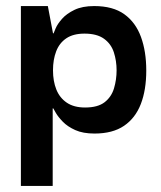

<svg xmlns="http://www.w3.org/2000/svg" viewBox="-20 -431 532 634"><path d="M292 10Q254 10 228.5 -1.5Q203 -13 187.5 -29Q172 -45 164.5 -58Q157 -71 156 -73H154V183H49V-411H138L155 -321H157Q158 -324 164 -338Q170 -352 185 -369Q200 -386 226 -398.5Q252 -411 291 -411Q353 -411 390.5 -384Q428 -357 445.5 -309Q463 -261 463 -198Q463 -134 445 -87.5Q427 -41 389.5 -15.5Q352 10 292 10ZM261 -76Q303 -76 325.5 -93.5Q348 -111 356.5 -139.5Q365 -168 365 -199Q365 -230 356 -258Q347 -286 323.5 -303Q300 -320 259 -320Q222 -320 199 -304.5Q176 -289 165.5 -261.5Q155 -234 155 -199Q155 -163 166 -135.5Q177 -108 200.5 -92Q224 -76 261 -76Z"/></svg>

Font: Darker Grotesque
Style: Bold
Weight: 700
Designer: Gabriel Lam
Foundry: TypeRant
Version: Version 1.000;gftools[0.9.28]